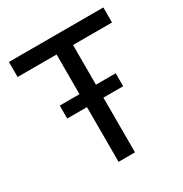

<svg xmlns="http://www.w3.org/2000/svg" viewBox="-163 -825 907 951"><g transform="rotate(-30 290.0 -350.0)"><path d="M20 -700H560V-614H337V-387H450V-313H337V0H243V-313H130V-387H243V-614H20Z"/></g></svg>

Font: PT Root UI Web Medium
Style: Regular
Weight: 500
Designer: Vitaly Kuzmin
Foundry: ParaType Ltd.
Version: Version 1.001W